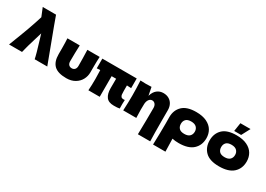

<svg xmlns="http://www.w3.org/2000/svg" viewBox="2 -1793 4208 3037"><g transform="rotate(30 2106.0 -274.0)"><path d="M408 -780Q458 -638 566 -353Q645 -147 698 0H468Q455 -73 380 -317L353 -406Q346 -381 312 -269Q291 -201 270 -128Q249 -55 237 0H0Q93 -237 142 -373.5Q191 -510 227 -628L165 -780Z M1340 -546Q1335 -466 1335 -373V-259Q1335 -191 1302.5 -129.5Q1270 -68 1205 -29Q1140 10 1048 10Q894 10 825 -56Q756 -122 756 -259V-373Q756 -466 751 -546H976Q970 -399 970 -255Q970 -213 990.5 -191Q1011 -169 1046 -169Q1081 -169 1101 -192Q1121 -215 1121 -255Q1121 -399 1115 -546Z M2022 -80 2023 2Q2000 7 1978 8.5Q1956 10 1916 10Q1819 10 1778 -46.5Q1737 -103 1737 -204L1738 -377H1656V0H1449Q1456 -91 1456 -210Q1456 -302 1452 -370L1390 -367V-544H2018V-367Q1991 -369 1939 -371V-270Q1939 -229 1942 -206Q1945 -183 1958.5 -168Q1972 -153 2000 -153Q2016 -153 2025 -155Q2022 -113 2022 -80Z M2475 211Q2481 -56 2481 -271Q2481 -315 2459.5 -341Q2438 -367 2405 -367Q2372 -367 2349 -337.5Q2326 -308 2322 -257Q2320 -181 2320 -149Q2320 -81 2324 0H2085Q2093 -144 2093 -272Q2093 -400 2085 -546Q2151 -543 2186 -543Q2223 -543 2287 -546L2316 -399Q2339 -479 2388 -517.5Q2437 -556 2502 -556Q2562 -556 2606 -529.5Q2650 -503 2672.5 -458Q2695 -413 2695 -357V-151Q2695 65 2700 211Z M3446 -275Q3446 -146 3360.5 -68Q3275 10 3102 10Q3037 10 2984 -2Q2990 160 2990 232H2764Q2771 15 2771 -157L2770 -264V-275V-277Q2771 -401 2851.5 -478.5Q2932 -556 3102 -556Q3217 -556 3294.5 -518.5Q3372 -481 3409 -417.5Q3446 -354 3446 -275ZM3235 -274Q3235 -323 3203 -354.5Q3171 -386 3106 -386Q3041 -386 3011 -355Q2981 -324 2981 -274Q2981 -222 3011 -191Q3041 -160 3106 -160Q3171 -160 3203 -191Q3235 -222 3235 -274Z M3506 -275Q3506 -400 3586.5 -478Q3667 -556 3838 -556Q3953 -556 4030.5 -518.5Q4108 -481 4145 -417.5Q4182 -354 4182 -275Q4182 -146 4096.5 -68Q4011 10 3838 10Q3667 10 3586.5 -68.5Q3506 -147 3506 -275ZM3971 -274Q3971 -323 3939 -354.5Q3907 -386 3842 -386Q3777 -386 3747 -355Q3717 -324 3717 -274Q3717 -222 3747 -191Q3777 -160 3842 -160Q3907 -160 3939 -191Q3971 -222 3971 -274ZM3895 -596H3768L3792 -751H3977Z"/></g></svg>

Font: Dela Gothic One
Style: Regular
Weight: 400
Designer: aratakana
Foundry: aratakana
Version: Version 1.004